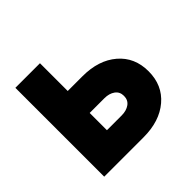

<svg xmlns="http://www.w3.org/2000/svg" viewBox="-133 -642 776 776"><g transform="rotate(-45 255.0 -254.0)"><path d="M47.9 -507.8H188.5V-349.1H272.9Q364.7 -349.1 420.4 -301.5Q476.1 -253.9 476.1 -174.3Q476.1 -94.7 420.4 -47.4Q364.7 0 272.9 0H47.9ZM188.5 -125H272.9Q299.8 -125 317.6 -137.7Q335.4 -150.4 335.4 -174.3Q335.4 -198.2 317.6 -210.9Q299.8 -223.6 272.9 -223.6H188.5Z"/></g></svg>

Font: Giphurs
Style: Bold
Weight: 700
Version: Version 0.920; ttfautohint (v1.8.4.7-5d5b)